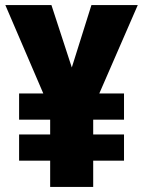

<svg xmlns="http://www.w3.org/2000/svg" viewBox="-20 -734 562 754"><path d="M262 -469 182 -714H1L150 -367H55V-264H177V-206H55V-103H177V0H346V-103H467V-206H346V-264H467V-367H370L521 -714H339Z"/></svg>

Font: Noto Sans Devanagari Condensed Black
Style: Regular
Weight: 900
Width: 3
Designer: Jelle Bosma - Monotype Design Team
Foundry: Monotype Imaging Inc.
Version: Version 2.004